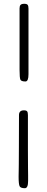

<svg xmlns="http://www.w3.org/2000/svg" viewBox="-20 -782 248 1011"><path d="M78 148Q78 135 78.5 119Q79 103 79 82Q79 61 79.5 -6Q80 -73 80 -176Q80 -201 106 -201Q119 -201 123 -195.5Q127 -190 127 -176Q127 -64 127 8Q127 80 127.5 101.5Q128 123 128 140Q128 157 128 171Q128 209 111 209Q89 209 83.5 199Q78 189 78 148ZM83 -414V-738Q83 -751 88.5 -756.5Q94 -762 108 -762Q121 -762 125.5 -756.5Q130 -751 130 -737V-391Q130 -353 114 -353Q92 -353 87.5 -362.5Q83 -372 83 -414Z"/></svg>

Font: OFL Sorts Mill Goudy TT
Style: Regular
Weight: 500
Version: Version 003.000